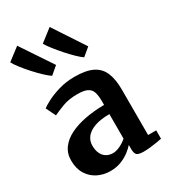

<svg xmlns="http://www.w3.org/2000/svg" viewBox="-215 -998 990 1115"><g transform="rotate(-30 279.5 -440.0)"><path d="M190.2 11Q145 11 106.6 -8.1Q68.2 -27.1 45 -64.5Q21.7 -101.8 21.7 -156.3Q21.7 -203.6 47.2 -238.2Q72.6 -272.8 117.6 -295.2Q162.5 -317.5 221.8 -328.8Q281.1 -340.1 349 -340.7V-366.2Q349 -404.7 340.9 -427.9Q332.8 -451.2 310.3 -461.9Q287.8 -472.6 244.8 -472.6Q187 -472.6 143.9 -456Q100.8 -439.4 76.8 -427.7L45.2 -492.6Q57.1 -502.6 91.3 -520.7Q125.4 -538.7 174.8 -553.5Q224.2 -568.2 281.3 -568.2Q357.8 -568.2 401.7 -546.3Q445.6 -524.3 464.3 -479.6Q483 -434.9 483 -366V-61.4H537.3V-5.3Q525.9 -2.7 504.4 0.8Q482.9 4.3 458.6 7Q434.3 9.7 414.5 9.7Q380.6 9.7 368.8 -0.3Q357.1 -10.3 357.1 -41.1V-67.4Q344.6 -52.8 321 -34.2Q297.4 -15.7 264.4 -2.4Q231.5 11 190.2 11ZM255.1 -71.9Q276.6 -71.9 303.2 -84.5Q329.7 -97.1 349 -114.9V-279Q286.6 -278.9 247.3 -264Q208.1 -249.1 189.9 -224.7Q171.7 -200.2 171.7 -170.7Q171.7 -138 182.3 -116.1Q192.8 -94.2 211.7 -83Q230.5 -71.9 255.1 -71.9ZM171.9 -638Q155.8 -648.4 130.7 -672Q105.5 -695.5 79.1 -724.8Q52.6 -754 31.3 -781.6Q10 -809.1 0.8 -827.3L83.8 -890.7L223.6 -681.1L172.9 -638ZM387 -638Q371.3 -648.4 347.5 -671.4Q323.6 -694.4 298.1 -723.1Q272.6 -751.8 251.1 -779.4Q229.5 -806.9 218.5 -826.2L301.6 -890.7L439.5 -681.1L387.7 -638Z"/></g></svg>

Font: Merriweather Light
Style: Regular
Weight: 300
Designer: Eben Sorkin
Foundry: Eben Sorkin
Version: Version 2.100